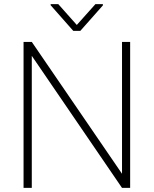

<svg xmlns="http://www.w3.org/2000/svg" viewBox="-20 -915 748 935"><path d="M613.8 -710.9V0H574.2L134.8 -643.1V0H94.7V-710.9H134.8L574.2 -68.8V-710.9ZM263.7 -895 354 -793.5 444.8 -895H481V-888.7L371.1 -764.6H336.9L226.6 -889.6V-895Z"/></svg>

Font: Roboto ExtraLight
Style: Regular
Weight: 250
Designer: Christian Robertson
Foundry: Google
Version: Version 3.009; 2024